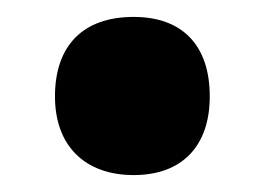

<svg xmlns="http://www.w3.org/2000/svg" viewBox="-20 -466 313 227"><path d="M45 -352C45 -293 81 -259 138 -259C195 -259 228 -293 228 -352C228 -412 196 -446 138 -446C78 -446 45 -412 45 -352Z"/></svg>

Font: Noto Sans Bengali ExtraCondensed Black
Style: Regular
Weight: 900
Width: 2
Designer: Joana Ranito - Universal Thirst; Jelle Bosma - Monotype Design Team
Foundry: Universal Thirst ehf.
Version: Version 3.000